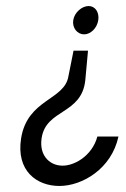

<svg xmlns="http://www.w3.org/2000/svg" viewBox="-20 -611 419 637"><path d="M50 -152C33 -44 102 6 177 6C253 6 350 -51 373 -158H303C286 -93 222 -56 178 -62C143 -66 110 -96 118 -152C132 -250 251 -230 263 -345L272 -443H224L207 -358C194 -278 71 -283 50 -152ZM223 -544C219 -518 237 -497 259 -497C281 -497 302 -518 306 -544C310 -570 296 -591 274 -591C252 -591 227 -570 223 -544ZM207 -358Z"/></svg>

Font: Charger Sport
Style: LitNrwObl
Weight: 300
Designer: Jasper
Foundry: Cannot Into Space Fonts
Version: Version 1.1